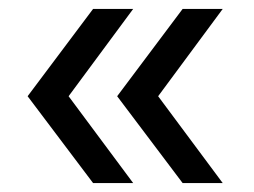

<svg xmlns="http://www.w3.org/2000/svg" viewBox="-20 -530 571 431"><path d="M390 -119 243 -314 390 -510H480L335 -314L480 -119ZM189 -119 42 -314 189 -510H279L134 -314L279 -119Z"/></svg>

Font: MuseoModerno Thin
Style: Regular
Weight: 400
Version: Version 1.003